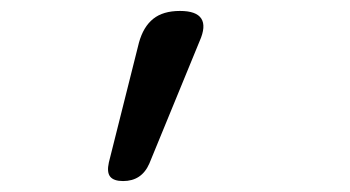

<svg xmlns="http://www.w3.org/2000/svg" viewBox="-20 -741 640 351"><path d="M205 -410Q188 -410 181.5 -418Q175 -426 179 -444L234 -663Q242 -692 260 -706.5Q278 -721 309 -721Q339 -721 348 -707Q357 -693 345 -666L253 -442Q246 -426 234 -418Q222 -410 205 -410Z"/></svg>

Font: Maple Mono Normal NL Light
Style: Regular
Weight: 300
Monospace: yes
Designer: subframe7536
Version: Version 7.000